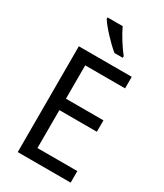

<svg xmlns="http://www.w3.org/2000/svg" viewBox="-230 -1033 960 1122"><g transform="rotate(30 250.0 -472.0)"><path d="M251 -944H149V-934C173 -895 244 -819 288 -784H344V-795C314 -832 272 -898 251 -944ZM445 0V-78H176V-334H429V-411H176V-636H445V-714H88V0Z"/></g></svg>

Font: Noto Sans Lao SemiCondensed
Style: Regular
Weight: 400
Width: 4
Designer: Monotype Design Team
Foundry: Monotype Imaging Inc.
Version: Version 2.004